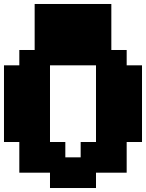

<svg xmlns="http://www.w3.org/2000/svg" viewBox="-20 -867 733 964"><path d="M77 0V-154H0V-539H77V-616H154V-847H539V-616H616V-539H693V-154H616V0H462V77H231V0ZM385 -77V-154H462V-539H231V-154H308V-77Z"/></svg>

Font: Coral Pixels
Style: Regular
Weight: 400
Designer: Tanukizamurai
Foundry: TanukiFont
Version: Version 1.000; ttfautohint (v1.8.4.7-5d5b)